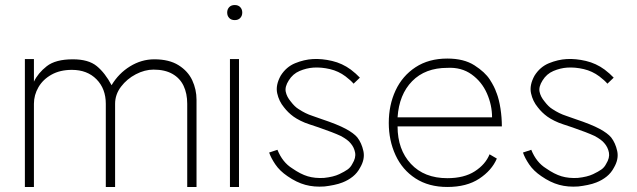

<svg xmlns="http://www.w3.org/2000/svg" viewBox="-20 -744 2534 764"><path d="M591 -467Q556 -467 520.5 -448.5Q485 -430 461.5 -399Q438 -368 438 -331V0H401V-331Q401 -391 364 -428.5Q327 -466 266 -466Q219 -466 185 -447Q151 -428 133 -397Q115 -366 115 -331V0H79V-509H115V-419Q131 -453 166 -480.5Q201 -508 270 -508Q332 -508 365 -481Q398 -454 424 -405Q452 -452 497.5 -480Q543 -508 594 -508Q653 -508 690.5 -484.5Q728 -461 745 -424.5Q762 -388 762 -347V0H725V-331Q725 -372 710.5 -402.5Q696 -433 666 -450Q636 -467 591 -467Z M931 -509V0H895V-509ZM944 -694Q944 -681 936 -672.5Q928 -664 914 -664Q900 -664 892 -672.5Q884 -681 884 -694Q884 -707 892 -715.5Q900 -724 914 -724Q928 -724 936 -715.5Q944 -707 944 -694Z M1124 -43Q1093 -64 1075.5 -90Q1058 -116 1051 -137L1084 -148Q1104 -98 1143 -74Q1176 -51 1204.5 -42.5Q1233 -34 1269 -36Q1307 -40 1330 -51Q1351 -61 1363 -69.5Q1375 -78 1382 -92Q1397 -116 1393 -137Q1389 -158 1375 -174Q1364 -188 1336 -203Q1306 -217 1248 -237L1212 -249Q1193 -255 1176 -263.5Q1159 -272 1148 -280Q1126 -296 1110 -317Q1090 -341 1083 -373Q1076 -405 1097 -443Q1119 -478 1154.5 -492.5Q1190 -507 1225 -509Q1261 -511 1301.5 -501.5Q1342 -492 1376 -467Q1397 -451 1412 -435L1387 -411Q1376 -424 1355 -440Q1327 -461 1293 -469Q1259 -477 1227 -475Q1199 -473 1172 -461.5Q1145 -450 1129 -424Q1113 -399 1117 -379Q1121 -359 1137 -340Q1153 -319 1168 -310Q1195 -292 1223 -283L1260 -270Q1323 -249 1355.5 -231.5Q1388 -214 1402 -197Q1419 -175 1426 -143Q1433 -111 1413 -77Q1402 -56 1384 -41.5Q1366 -27 1343 -18Q1328 -12 1308.5 -8Q1289 -4 1271 -2Q1230 1 1195 -8.5Q1160 -18 1124 -43Z M1760 -474Q1672 -474 1620 -421Q1568 -368 1562 -277H1938Q1938 -326 1917.5 -372.5Q1897 -419 1856.5 -448Q1816 -477 1760 -474ZM1977 -241H1562Q1562 -149 1615 -92Q1668 -35 1760 -35Q1827 -35 1869.5 -62.5Q1912 -90 1928 -130L1957 -113Q1937 -66 1887 -33Q1837 0 1760 0Q1686 0 1633.5 -34Q1581 -68 1554 -126.5Q1527 -185 1527 -255Q1527 -326 1554 -384Q1581 -442 1633.5 -476.5Q1686 -511 1760 -511Q1826 -511 1868 -484Q1910 -457 1929 -427.5Q1948 -398 1955 -376L1956 -374Q1966 -348 1971.5 -312Q1977 -276 1977 -241Z M2134 -43Q2103 -64 2085.5 -90Q2068 -116 2061 -137L2094 -148Q2114 -98 2153 -74Q2186 -51 2214.5 -42.5Q2243 -34 2279 -36Q2317 -40 2340 -51Q2361 -61 2373 -69.5Q2385 -78 2392 -92Q2407 -116 2403 -137Q2399 -158 2385 -174Q2374 -188 2346 -203Q2316 -217 2258 -237L2222 -249Q2203 -255 2186 -263.5Q2169 -272 2158 -280Q2136 -296 2120 -317Q2100 -341 2093 -373Q2086 -405 2107 -443Q2129 -478 2164.5 -492.5Q2200 -507 2235 -509Q2271 -511 2311.5 -501.5Q2352 -492 2386 -467Q2407 -451 2422 -435L2397 -411Q2386 -424 2365 -440Q2337 -461 2303 -469Q2269 -477 2237 -475Q2209 -473 2182 -461.5Q2155 -450 2139 -424Q2123 -399 2127 -379Q2131 -359 2147 -340Q2163 -319 2178 -310Q2205 -292 2233 -283L2270 -270Q2333 -249 2365.5 -231.5Q2398 -214 2412 -197Q2429 -175 2436 -143Q2443 -111 2423 -77Q2412 -56 2394 -41.5Q2376 -27 2353 -18Q2338 -12 2318.5 -8Q2299 -4 2281 -2Q2240 1 2205 -8.5Q2170 -18 2134 -43Z"/></svg>

Font: SUIT Variable
Style: Regular
Weight: 400
Designer: Sunn Youn; Korean Glyphs from Source Han Sans (Sandoll Communications; Soo-young Jang, Joo-yeon Kang)
Foundry: Sunn
Version: Version 1.150;FEAKit 1.0